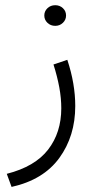

<svg xmlns="http://www.w3.org/2000/svg" viewBox="-20 -465 368 745"><path d="M151.9 -404.8Q151.9 -421.4 164.1 -433.1Q176.3 -444.8 194.3 -444.8Q211.9 -444.8 224.1 -433.3Q236.3 -421.9 236.3 -404.8Q236.3 -388.2 224.1 -376.5Q211.9 -364.7 194.3 -364.7Q176.3 -364.7 164.1 -376.5Q151.9 -388.2 151.9 -404.8ZM24.9 260.3 6.3 209.5Q115.7 181.6 166.7 115.5Q217.8 49.3 217.8 -44.9Q217.8 -84 210 -126.5Q202.1 -168.9 187.5 -214.8L241.2 -232.9Q272 -140.1 272 -53.7Q272 63 210.2 147.9Q148.4 232.9 24.9 260.3Z"/></svg>

Font: Vazirmatn RD UI FD ExtraLight
Style: Regular
Weight: 200
Designer: Saber Rastikerdar
Foundry: Saber Rastikerdar
Version: Version 33.003